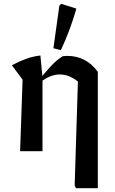

<svg xmlns="http://www.w3.org/2000/svg" viewBox="-20 -790 600 1003"><path d="M377 193 370 180 387 -364 491 -415V193ZM196 -364 194 -384Q218 -414 246 -444.5Q274 -475 307 -496Q314 -497 320 -497.5Q326 -498 332 -498Q380 -498 420 -477.5Q460 -457 491 -415L387 -364Q341 -401 292 -401Q244 -401 196 -364ZM85 0 98 -374 42 -449Q79 -469 116 -482.5Q153 -496 191 -500L202 -386V0ZM298 -528 259 -538 290 -760 300 -770 379 -745Q363 -689 343 -635Q323 -581 298 -528Z"/></svg>

Font: Piazzolla 24pt SemiBold
Style: Regular
Weight: 600
Designer: Juan Pablo del Peral
Foundry: Huerta Tipografica
Version: Version 2.005